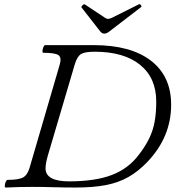

<svg xmlns="http://www.w3.org/2000/svg" viewBox="-20 -878 824 902"><path d="M7 3Q2 3 2.5 -6Q3 -15 7 -24Q11 -33 16 -33Q68 -33 88.5 -44.5Q109 -56 119 -90L261 -576Q270 -608 254.5 -619Q239 -630 183 -630Q179 -630 179.5 -639Q180 -648 184 -657Q188 -666 192 -666H420Q594 -666 689 -593Q784 -520 784 -386Q784 -234 672 -117Q630 -73 583.5 -46.5Q537 -20 477.5 -8.5Q418 3 336 3Q283 3 232 1.5Q181 0 130 0Q71 0 7 3ZM305 -26Q427 -26 505.5 -56Q584 -86 633 -152Q663 -191 681 -228Q699 -265 706.5 -306.5Q714 -348 714 -401Q714 -512 638 -573.5Q562 -635 425 -635Q378 -635 360.5 -624Q343 -613 332 -578L205 -148Q194 -110 194 -87Q194 -26 305 -26ZM470 -720Q460 -720 452 -729L363 -843Q361 -847 368 -853.5Q375 -860 379 -857L474 -794Q482 -789 488 -789Q492 -789 505 -794L633 -858Q637 -860 642 -854Q647 -848 642 -844L492 -729Q480 -720 470 -720Z"/></svg>

Font: Junicode SmExp
Style: Italic
Weight: 400
Width: 6
Italic angle: -11°
Designer: Peter S. Baker
Version: Version 2.205; ttfautohint (v1.8.4)